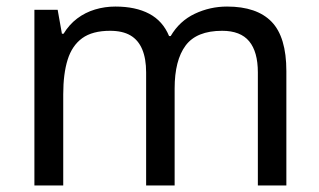

<svg xmlns="http://www.w3.org/2000/svg" viewBox="-20 -566 975 586"><path d="M673 -546Q764 -546 809 -499.5Q854 -453 854 -349V0H767V-345Q767 -408 740.5 -440Q714 -472 658 -472Q580 -472 546.5 -427Q513 -382 513 -296V0H426V-345Q426 -387 414 -415.5Q402 -444 378 -458Q354 -472 316 -472Q262 -472 231 -449.5Q200 -427 186.5 -384Q173 -341 173 -278V0H85V-536H156L169 -463H174Q191 -491 215.5 -509.5Q240 -528 270 -537Q300 -546 332 -546Q394 -546 435.5 -524Q477 -502 496 -456H501Q528 -502 574.5 -524Q621 -546 673 -546Z"/></svg>

Font: eng115
Style: Regular
Weight: 400
Designer: Monotype Design Team
Foundry: Monotype Imaging Inc.
Version: Version 2.013